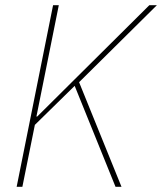

<svg xmlns="http://www.w3.org/2000/svg" viewBox="-20 -718 623 738"><path d="M267 -388 114 -238 66 0H44L184 -698H206L154 -439L120 -270H123L277 -423L554 -698H583L284 -402L447 0H424Z"/></svg>

Font: IBM Plex Sans Cond Thin
Style: Italic
Weight: 100
Width: 3
Italic angle: -11°
Designer: Mike Abbink, Paul van der Laan, Pieter van Rosmalen
Foundry: Bold Monday
Version: Version 1.3